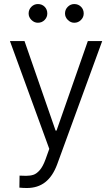

<svg xmlns="http://www.w3.org/2000/svg" viewBox="-20 -734 557 953"><path d="M76.2 197.3 77.1 137.7 109.4 138.7Q130.4 138.7 146 133.5Q161.6 128.4 177.2 110.6Q192.9 92.8 206.1 56.6L224.6 4.9L29.3 -530.3H101.6L255.9 -85.9H260.7L416 -530.3H487.3L263.7 82Q241.7 141.1 204.6 170.2Q167.5 199.2 113.3 199.2Q93.8 199.2 76.2 197.3ZM122.1 -667Q122.1 -686.5 135.7 -700.2Q149.4 -713.9 168 -713.9Q188.5 -713.9 201.7 -700.4Q214.8 -687 214.8 -667Q214.8 -648.4 201.4 -634.8Q188 -621.1 168 -621.1Q149.9 -621.1 136 -635Q122.1 -648.9 122.1 -667ZM302.7 -667Q302.7 -686.5 316.4 -700.2Q330.1 -713.9 348.6 -713.9Q368.7 -713.9 382.1 -700.4Q395.5 -687 395.5 -667Q395.5 -648.4 381.8 -634.8Q368.2 -621.1 348.6 -621.1Q330.6 -621.1 316.7 -635Q302.7 -648.9 302.7 -667Z"/></svg>

Font: Pretendard JP Light
Style: Regular
Weight: 300
Designer: Base glyphs from Inter by Rasmus Andersson; Hangeul glyphs from Noto Sans CJK(Source Han Sans) by Jang Soo-young and Kan
Foundry: Kil Hyung-jin
Version: Version 1.309